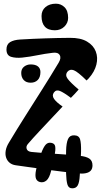

<svg xmlns="http://www.w3.org/2000/svg" viewBox="-20 -928 552 1040"><path d="M28 -155Q72 -228.5 117.5 -300.2Q163 -372 208.5 -443.8Q254 -515.5 298 -589Q313 -614 303.2 -630Q293.5 -646 265 -642Q223 -637 182.5 -628.8Q142 -620.5 100 -616Q65.5 -612.5 40.2 -620.2Q15 -628 15 -660Q15 -688 35 -700Q55 -712 90 -714Q157.5 -718 224.5 -720.2Q291.5 -722.5 359 -723Q416.5 -723.5 451.2 -703Q486 -682.5 498.8 -649.2Q511.5 -616 502 -577.8Q492.5 -539.5 461 -504Q458 -501 455 -498Q452 -495 449 -492Q401 -539.5 379.8 -547.5Q358.5 -555.5 345 -539Q331.5 -521 346.8 -500.8Q362 -480.5 406 -443Q396.5 -432 385.5 -420.2Q374.5 -408.5 364 -398Q324.5 -427.5 304.2 -435.5Q284 -443.5 272 -427Q260 -410.5 273 -392Q286 -373.5 319 -351Q272 -301 242.2 -269.2Q212.5 -237.5 193.2 -217Q174 -196.5 160 -181Q146 -165.5 131 -148Q120 -135.5 124.5 -121.5Q129 -107.5 150 -105Q215.5 -98.5 280.8 -94.8Q346 -91 412 -84Q446.5 -80.5 463.8 -69Q481 -57.5 481 -32Q481 -14.5 471.8 -4Q462.5 6.5 444.2 10.2Q426 14 399 11Q319.5 2.5 233.8 -9Q148 -20.5 64 -33Q44.5 -36 31.5 -47Q18.5 -58 13 -74.8Q7.5 -91.5 11 -112.2Q14.5 -133 28 -155ZM146 -480Q122 -480 108.5 -494.5Q95 -509 95 -533Q95 -555 110.5 -567Q126 -579 146 -579Q172.5 -579 185.8 -568Q199 -557 199 -538Q199 -509.5 184.5 -494.8Q170 -480 146 -480ZM338 12Q337.5 -19 337.5 -49.8Q337.5 -80.5 338 -111Q339 -154 348.5 -175Q358 -196 382 -195Q407.5 -194.5 413.8 -173.2Q420 -152 419 -107Q418.5 -75 416.5 -42.2Q414.5 -9.5 412 23Q410 60.5 400.8 76.5Q391.5 92.5 371 92Q351 92 345 70.8Q339 49.5 338 12ZM180 -26Q185.5 -44 191 -62Q196.5 -80 203 -98Q216 -132.5 228.2 -145.2Q240.5 -158 259 -154Q277 -150.5 279.2 -133.5Q281.5 -116.5 276 -87Q272.5 -66 267.5 -45Q262.5 -24 257 -3Q247.5 36.5 231.5 49.8Q215.5 63 196 58Q176 52.5 172.8 31.5Q169.5 10.5 180 -26ZM100 -672H162Q162 -660 154 -653.5Q146 -647 131 -647Q115.5 -647 107.8 -652.8Q100 -658.5 100 -672ZM296 -36Q296 -36 296 -36Q296 -36 296 -36Q296 -36 296 -36Q296 -36 296 -36Q296 -36 296 -36Q296 -36 296 -36Q296 -36 296 -36Q296 -36 296 -36ZM340 -33Q340 -33 340 -33Q340 -33 340 -33Q340 -33 340 -33Q340 -33 340 -33Q340 -33 340 -33Q340 -33 340 -33Q340 -33 340 -33Q340 -33 340 -33ZM277 -764Q241 -764 223 -783.5Q205 -803 205 -841Q205 -872 226.8 -890Q248.5 -908 283 -908Q310 -908 329.5 -889Q349 -870 349 -831Q349 -804 328.8 -784Q308.5 -764 277 -764Z"/></svg>

Font: Kablammo
Style: Regular
Weight: 400
Designer: Travis Kochel, Lizy Gershenzon, Daria Petrova, Ethan Cohen
Foundry: Vectro Type Foundry
Version: Version 1.002